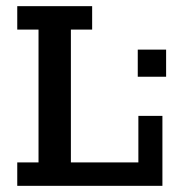

<svg xmlns="http://www.w3.org/2000/svg" viewBox="-20 -603 573 623"><path d="M36 0V-76H105V-507H36V-583H279V-507H210V-76H429V-227H507V0ZM427 -354V-442H519V-354Z"/></svg>

Font: Rokkitt SemiBold Medium
Style: Regular
Weight: 500
Version: Version 3.103